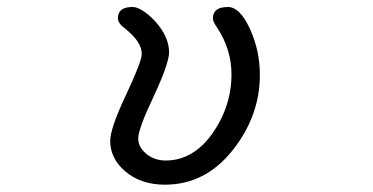

<svg xmlns="http://www.w3.org/2000/svg" viewBox="-20 -500 1040 535"><path d="M704.1 -291Q704.1 -360.8 675.3 -421.9Q647.9 -480.5 615.2 -480.5Q590.8 -480.5 581.1 -470.2Q573.2 -462.9 573.2 -448.2Q573.2 -440.4 585 -422.9Q625 -362.3 625 -293Q625 -204.1 571.8 -127.9Q561 -112.8 547.9 -99.1Q501 -52.7 442.4 -52.7Q405.8 -52.7 381.8 -76.7Q365.2 -93.3 365.2 -114.3Q365.2 -141.1 408.7 -232.4Q432.6 -284.2 441.9 -312.7Q451.2 -341.3 451.2 -353.5Q451.2 -397 413.1 -439.9Q392.1 -462.4 374.5 -472.2Q360.4 -480.5 349.6 -480.5Q320.3 -480.5 312 -464.8Q308.6 -458.5 308.6 -448.7Q308.6 -435.1 329.6 -419.4Q375 -383.3 375 -349.6Q375 -328.6 330.6 -234.4Q287.1 -142.1 287.1 -107.4Q287.1 -58.6 328.6 -22.9Q372.1 14.6 439.5 14.6Q552.2 14.6 628.4 -81.5Q704.1 -177.2 704.1 -291Z"/></svg>

Font: YuPearl-Light
Style: Light
Weight: 300
Designer: Max Yao
Foundry: Max-Everyday
Version: Version 1.011; ttfautohint (v1.8.3)